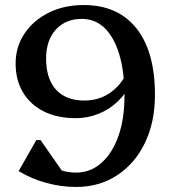

<svg xmlns="http://www.w3.org/2000/svg" viewBox="-20 -726 677 762"><path d="M312 -706Q448 -706 521.5 -613.5Q595 -521 595 -349Q595 -242 555.5 -159.5Q516 -77 445 -30.5Q374 16 282 16Q223 16 164 0Q105 -16 54 -47L124 -170H141L242 -25L156 -20L136 -104Q200 -41 282 -41Q339 -41 382.5 -79.5Q426 -118 450 -186Q474 -254 474 -345Q474 -441 453.5 -509.5Q433 -578 395.5 -614.5Q358 -651 305 -651Q240 -651 201.5 -608.5Q163 -566 163 -494Q163 -413 202.5 -370Q242 -327 315 -327Q372 -327 416 -357Q460 -387 488 -445L500 -398Q482 -357 448.5 -324.5Q415 -292 371.5 -274.5Q328 -257 281 -257Q208 -257 154.5 -283.5Q101 -310 71.5 -359Q42 -408 42 -474Q42 -540 77 -592.5Q112 -645 173 -675.5Q234 -706 312 -706Z"/></svg>

Font: Platypi Light
Style: Regular
Weight: 400
Version: Version 1.200